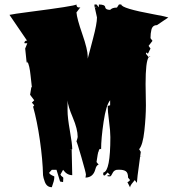

<svg xmlns="http://www.w3.org/2000/svg" viewBox="-20 -779 781 841"><path d="M437.5 -10.3Q432.1 -10.3 432.1 -16.4Q432.1 -22.5 433.1 -23.4Q463.4 -29.3 463.4 -178.2Q463.4 -205.6 457.5 -249Q451.7 -292.5 451.7 -314.9L462.4 -317.9V-339.8Q444.8 -319.3 433.8 -245.6Q422.9 -171.9 422.9 -125.5L418.5 -127Q416 -127 413.1 -121.1V-122.1Q407.7 -106.9 402.8 -69.3L412.1 -57.6Q402.3 -56.2 397.5 -37.1Q388.2 -2 354.5 -1L356.4 -14.2Q356.4 -21.5 336.9 -89.1Q317.4 -156.7 314.9 -159.7Q320.3 -175.8 320.3 -179.2Q320.3 -213.4 298.8 -264.2Q277.3 -314.9 275.9 -338.9V-293.9Q275.9 -264.2 286.1 -206.3Q296.4 -148.4 296.4 -125.5H293.9L296.4 -11.7Q273.4 -11.7 256.3 -35.2L244.6 -14.2L246.6 -11.7Q246.1 -9.8 251.7 -5.9Q257.3 -2 257.3 0L256.3 18.6L243.2 16.1L227.5 -35.2H207L195.3 -22.5Q195.3 -15.6 217.8 -6.3V-1Q217.8 11.7 207 41Q185.1 41 176.3 17.6Q169.4 -1 168.5 -11.7Q167 -79.1 154.8 -164.1Q142.6 -249 125 -311.5L129.9 -317.9L119.6 -329.6L129.9 -339.8L111.8 -363.8L117.2 -397H119.6Q118.7 -401.4 114 -447.5Q109.4 -493.7 99.6 -509.8V-503.4Q97.2 -503.4 96.2 -509.8L90.3 -566.4L99.6 -589.4H87.9Q86.9 -590.3 86.9 -592.8Q86.9 -595.2 89.8 -598.1Q92.8 -601.1 95.5 -601.1Q98.1 -601.1 99.1 -600.1L21.5 -713.9Q38.1 -717.8 110.4 -727.1Q306.6 -752.4 314.9 -759.3Q314.9 -746.1 326.7 -746.1Q330.1 -746.1 332 -747.1L314.9 -724.6Q316.9 -697.8 340.6 -629.6Q364.3 -561.5 364.3 -530.8V-522Q365.7 -528.3 373.8 -557.9Q381.8 -587.4 387.7 -610.8Q404.8 -675.3 404.8 -702.6L393.6 -753.4Q393.6 -757.3 394 -759.3H402.8L413.1 -747.1V-759.3Q439.5 -759.3 440.9 -747.6Q442.4 -735.8 462.4 -735.8Q472.2 -745.6 488.8 -745.6H492.2L501 -759.3H511.2Q512.2 -742.2 653.3 -716.3Q707 -706.5 717.3 -702.6L667.5 -668.9Q647.9 -668.9 643.1 -648.4Q639.2 -632.8 639.2 -611.8L647.9 -600.1L630.9 -578.1L639.2 -566.4L627.9 -543.5L621.1 -549.3L619.1 -543.5L631.3 -528.3Q617.7 -510.3 617.7 -411.1L619.1 -317.9Q619.1 -268.1 612.3 -205.8Q605.5 -143.6 589.4 -125.5L596.7 -113.8L592.3 -82Q579.6 8.8 579.6 22L570.3 9.8Q567.9 13.2 562 20Q549.8 34.2 549.8 42L538.1 18.6Q544.4 17.1 549.8 9.8L541 -1Q541 -21.5 531.5 -28.6Q522 -35.6 502 -35.6L491.2 -35.2Q478.5 -32.7 473.1 -20.8Q467.8 -8.8 462.4 -6.3Q450.2 -6.3 450.7 -8.3Q451.2 -10.3 451.2 -10.7V-11.7H462.4L451.7 -23.4L439.9 -11.2Q439 -10.3 437.5 -10.3ZM639.2 -532.7 631.3 -528.3Q632.8 -532.7 639.2 -532.7ZM398.4 -747.1Q398.4 -745.6 399.9 -745.6Q401.4 -745.6 401.4 -747.8Q401.4 -750 400.4 -750ZM413.1 -113.8 412.1 -116.2V-118.7Q412.1 -119.1 412.6 -119.9Q413.1 -120.6 413.1 -121.1ZM290.5 -125.5H286.1Q286.1 -124.5 287.8 -124.5Q289.6 -124.5 290.5 -125.5ZM596.7 -93.3 599.6 -91.3Q597.7 -92.3 594.7 -92.3Q595.7 -93.3 596.7 -93.3ZM590.3 -90.3H591.3L592.8 -92.3Z"/></svg>

Font: Butcherman Caps
Style: Regular
Weight: 400
Version: Version 001.003